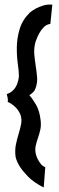

<svg xmlns="http://www.w3.org/2000/svg" viewBox="-20 -711 261 847"><path d="M202.1 -605.5Q185.5 -603.5 173.3 -591.3Q161.1 -579.1 153.3 -564.5Q143.6 -546.9 136.7 -526.4Q128.9 -498 131.3 -471.2Q133.8 -444.3 137.7 -419.4Q141.6 -394.5 143.6 -370.6Q145.5 -346.7 137.7 -324.2Q133.8 -311.5 125.5 -303.7Q117.2 -295.9 109.4 -291Q122.1 -277.3 138.2 -250.5Q154.3 -223.6 159.2 -180.7Q162.1 -157.2 157.7 -138.2Q153.3 -119.1 147.5 -102.5Q141.6 -85.9 137.7 -68.8Q133.8 -51.8 137.7 -33.2Q140.6 -19.5 146.5 -8.8Q151.4 1 159.2 11.2Q167 21.5 179.7 26.4L172.9 116.2Q128.9 93.8 105 69.3Q81.1 44.9 68.4 25.4Q53.7 2 48.8 -18.6Q44.9 -48.8 50.3 -74.2Q55.7 -99.6 62.5 -121.6Q69.3 -143.6 73.2 -164.1Q77.1 -184.6 70.3 -205.1Q65.4 -216.8 57.6 -227.5Q50.8 -236.3 40 -245.6Q29.3 -254.9 13.7 -261.7Q15.6 -267.6 14.6 -273.4Q13.7 -279.3 12.7 -284.2Q10.7 -290 9.8 -295.9Q29.3 -302.7 40 -314.9Q50.8 -327.1 55.7 -340.8Q61.5 -355.5 63.5 -373Q63.5 -394.5 58.6 -429.2Q53.7 -463.9 54.2 -502.9Q54.7 -542 66.4 -582Q78.1 -622.1 111.3 -655.3Q123 -665 138.7 -673.8Q152.3 -680.7 170.4 -686.5Q188.5 -692.4 210.9 -690.4L202.1 -605.5Z"/></svg>

Font: Rancho
Style: Regular
Weight: 400
Designer: Font Diner, Inc
Foundry: Font Diner, Inc
Version: Version 1.001